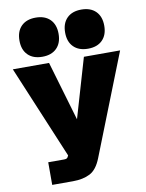

<svg xmlns="http://www.w3.org/2000/svg" viewBox="-105 -880 866 1142"><g transform="rotate(-10 328.5 -308.5)"><path d="M115.7 190.4V53.7H211.4Q223.1 53.7 228.5 50.3Q233.9 46.9 238.3 36.1L256.3 -10.3L248 54.7L4.4 -527.3H223.1L334.5 -148.4H322.8L433.6 -527.3H652.3L412.1 81.5Q386.2 147.5 344.2 168.9Q302.2 190.4 241.2 190.4ZM190.9 -570.3Q135.3 -570.3 104 -601.6Q72.8 -632.8 72.8 -688.5Q72.8 -744.1 104 -775.4Q135.3 -806.6 190.9 -806.6Q246.6 -806.6 277.8 -775.4Q309.1 -744.1 309.1 -688.5Q309.1 -632.8 277.8 -601.6Q246.6 -570.3 190.9 -570.3ZM466.8 -570.3Q411.1 -570.3 379.9 -601.6Q348.6 -632.8 348.6 -688.5Q348.6 -744.1 379.9 -775.4Q411.1 -806.6 466.8 -806.6Q522.5 -806.6 553.7 -775.4Q585 -744.1 585 -688.5Q585 -632.8 553.7 -601.6Q522.5 -570.3 466.8 -570.3Z"/></g></svg>

Font: Schibsted Grotesk Black
Style: Regular
Weight: 900
Designer: Bakken & Baeck AS, Henrik Kongsvoll
Foundry: Schibsted ASA
Version: Version 1.100;gftools[0.9.25]